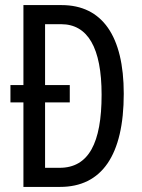

<svg xmlns="http://www.w3.org/2000/svg" viewBox="-20 -734 556 754"><path d="M222 -714H72V-400H21V-332H72V0H216C380 0 466 -125 466 -366C466 -593 381 -714 222 -714ZM220 -639C325 -639 379 -546 379 -362C379 -172 328 -75 214 -75H157V-332H254V-400H157V-639Z"/></svg>

Font: Noto Sans Myanmar UI ExtraCondensed
Style: Regular
Weight: 400
Width: 2
Designer: Monotype Design Team
Foundry: Monotype Imaging Inc.
Version: Version 2.103